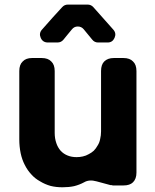

<svg xmlns="http://www.w3.org/2000/svg" viewBox="-20 -794 662 821"><path d="M374 -625Q362.3 -638.7 337.9 -668.9Q328.1 -680.7 312.5 -680.7Q296.9 -680.7 287.1 -668Q281.2 -661.1 268.1 -645Q254.9 -628.9 251 -624Q241.2 -612.3 225.6 -612.3H184.6Q163.1 -612.3 154.3 -631.8Q145.5 -651.4 159.2 -667Q206.1 -720.7 246.1 -763.7Q255.9 -774.4 270.5 -774.4H354.5Q369.1 -774.4 378.9 -763.7Q406.2 -733.4 464.8 -667Q478.5 -651.4 469.7 -631.8Q460.9 -612.3 440.4 -612.3H399.4Q383.8 -612.3 374 -625ZM454.1 -2.9Q454.1 -2.9 454.1 -2Q423.8 -9.8 392.6 -18.6Q361.3 -27.3 339.8 -14.6Q320.3 -3.9 296.9 2Q274.4 6.8 247.1 6.8Q219.7 6.8 196.3 1Q171.9 -5.9 151.4 -18.6Q129.9 -30.3 114.3 -47.9Q97.7 -65.4 85.9 -88.9Q74.2 -111.3 68.4 -138.7Q62.5 -167 62.5 -198.2Q62.5 -295.9 62.5 -490.2Q62.5 -517.6 77.1 -531.2Q90.8 -545.9 117.2 -545.9Q130.9 -545.9 158.2 -545.9Q185.5 -545.9 199.2 -531.2Q213.9 -517.6 213.9 -490.2Q213.9 -402.3 213.9 -225.6Q213.9 -202.1 220.7 -182.6Q226.6 -164.1 239.3 -149.4Q252 -135.7 269.5 -128.9Q286.1 -122.1 307.6 -122.1Q321.3 -122.1 334 -125Q347.7 -127.9 359.4 -134.8Q371.1 -140.6 380.9 -149.4Q390.6 -159.2 397.5 -171.9Q405.3 -183.6 408.2 -199.2Q412.1 -214.8 412.1 -232.4Q412.1 -318.4 412.1 -490.2Q412.1 -517.6 425.8 -531.2Q440.4 -545.9 466.8 -545.9Q480.5 -545.9 507.8 -545.9Q535.2 -545.9 548.8 -531.2Q563.5 -517.6 563.5 -490.2Q563.5 -345.7 563.5 -55.7Q563.5 -29.3 548.8 -14.6Q535.2 -1 507.8 -1Q496.1 -1 473.6 -1Q467.8 -1 462.9 -1Q458 -2 454.1 -2.9Z"/></svg>

Font: DeepSea
Style: Bold
Weight: 700
Designer: Stem
Version: Version 3.019;git-0a5106e0b